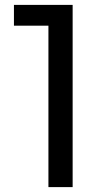

<svg xmlns="http://www.w3.org/2000/svg" viewBox="-20 -765 422 785"><path d="M178 -660H37V-745H277V0H178Z"/></svg>

Font: Evergrow Sans 
Style: Medium
Weight: 500
Foundry: 10Web
Version: Version 1.000